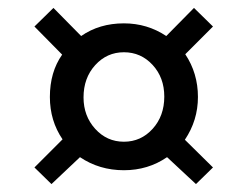

<svg xmlns="http://www.w3.org/2000/svg" viewBox="-20 -582 611 485"><path d="M185 -491Q231 -523 293 -523Q352 -523 400 -491L470 -562L518 -515L448 -445Q480 -397 480 -337Q480 -278 447 -229L518 -159L475 -117L402 -185Q354 -152 293 -152Q231 -152 182 -185L110 -117L67 -159L138 -230Q106 -277 106 -337Q106 -400 137 -444L67 -515L115 -562ZM395 -338Q395 -386 365.5 -418Q336 -450 293 -450Q250 -450 220.5 -417.5Q191 -385 191 -336Q191 -289 220.5 -256.5Q250 -224 293 -224Q336 -224 365.5 -256.5Q395 -289 395 -338Z"/></svg>

Font: Raleway-v4020 SemiBold
Style: Italic
Weight: 600
Italic angle: -12°
Designer: Matt McInerney, Pablo Impallari, Rodrigo Fuenzalida
Foundry: Matt McInerney, Pablo Impallari, Rodrigo Fuenzalida
Version: Version 4.020;PS 004.020;hotconv 1.0.88;makeotf.lib2.5.64775